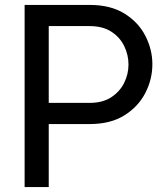

<svg xmlns="http://www.w3.org/2000/svg" viewBox="-20 -760 684 780"><path d="M344 -256H128V-342H344Q397 -342 432 -365Q467 -388 484.5 -423.5Q502 -459 502 -498Q502 -537 484.5 -573Q467 -609 432 -631.5Q397 -654 344 -654H128V-740H344Q429 -740 485.5 -705Q542 -670 570.5 -614.5Q599 -559 599 -499Q599 -438 570.5 -382.5Q542 -327 485.5 -291.5Q429 -256 344 -256ZM178 0H80V-740H178Z"/></svg>

Font: Be Vietnam Pro Variable Thin
Style: Regular
Weight: 100
Designer: Lam Bao, Tony Le, Vietanh Nguyen
Foundry: Yellow Type Foundry
Version: Version 1.002